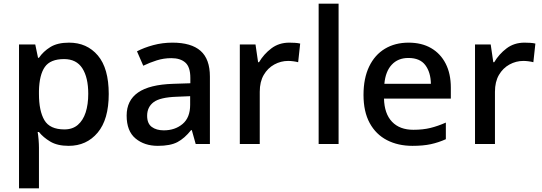

<svg xmlns="http://www.w3.org/2000/svg" viewBox="-20 -780 2937 1040"><path d="M354 -549Q451 -549 510 -479.5Q569 -410 569 -271Q569 -133 509 -61.5Q449 10 352 10Q291 10 252.5 -13Q214 -36 191 -65H184Q187 -48 189 -23.5Q191 1 191 20V240H83V-539H171L186 -467H191Q214 -501 252.5 -525Q291 -549 354 -549ZM327 -460Q253 -460 223 -417.5Q193 -375 191 -288V-271Q191 -179 220.5 -129Q250 -79 329 -79Q373 -79 401.5 -103.5Q430 -128 444 -171Q458 -214 458 -272Q458 -360 426 -410Q394 -460 327 -460Z M914 -549Q1016 -549 1066.5 -504.5Q1117 -460 1117 -365V0H1040L1019 -75H1015Q980 -31 941.5 -10.5Q903 10 835 10Q762 10 714 -30Q666 -70 666 -154Q666 -236 728 -279Q790 -322 918 -326L1011 -329V-358Q1011 -417 984 -441Q957 -465 908 -465Q867 -465 829 -453Q791 -441 756 -424L722 -502Q760 -522 810 -535.5Q860 -549 914 -549ZM938 -256Q847 -253 812 -226.5Q777 -200 777 -153Q777 -111 802 -92.5Q827 -74 867 -74Q928 -74 969 -108.5Q1010 -143 1010 -212V-259Z M1547 -549Q1561 -549 1577.5 -548Q1594 -547 1606 -544L1595 -443Q1584 -446 1569 -448Q1554 -450 1541 -450Q1501 -450 1465.5 -430.5Q1430 -411 1408.5 -374Q1387 -337 1387 -283V0H1279V-539H1364L1378 -443H1383Q1409 -487 1450 -518Q1491 -549 1547 -549Z M1814 0H1706V-760H1814Z M2193 -549Q2264 -549 2315 -519.5Q2366 -490 2394 -435.5Q2422 -381 2422 -305V-246H2060Q2062 -164 2103.5 -120.5Q2145 -77 2219 -77Q2271 -77 2311.5 -87Q2352 -97 2395 -116V-26Q2355 -8 2313.5 1Q2272 10 2214 10Q2136 10 2076 -21Q2016 -52 1982.5 -113.5Q1949 -175 1949 -266Q1949 -356 1979.5 -419.5Q2010 -483 2065 -516Q2120 -549 2193 -549ZM2192 -466Q2136 -466 2102 -429.5Q2068 -393 2062 -326H2314Q2313 -388 2284 -427Q2255 -466 2192 -466Z M2821 -549Q2835 -549 2851.5 -548Q2868 -547 2880 -544L2869 -443Q2858 -446 2843 -448Q2828 -450 2815 -450Q2775 -450 2739.5 -430.5Q2704 -411 2682.5 -374Q2661 -337 2661 -283V0H2553V-539H2638L2652 -443H2657Q2683 -487 2724 -518Q2765 -549 2821 -549Z"/></svg>

Font: Noto Sans Kawi Medium
Style: Regular
Weight: 500
Designer: Fadhl Haqq
Version: Version 1.000